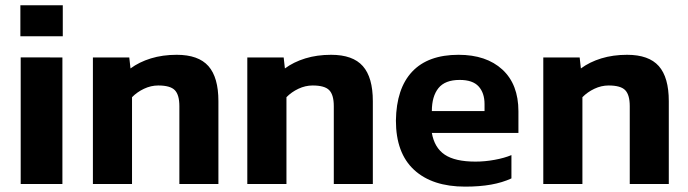

<svg xmlns="http://www.w3.org/2000/svg" viewBox="-20 -689 2576 719"><path d="M215.1 -553.1V-669.2H56.3V-553.1ZM213.7 0V-473.9L57.5 -474V0Z M474.4 0V-325Q493.4 -344.4 519.3 -356.6Q545.2 -368.9 572.6 -368.9Q617.7 -368.9 634.7 -351.3Q651.7 -333.7 651.7 -291.6V0H797.9V-310.1Q797.9 -399.2 760.5 -441.5Q723 -483.8 641.8 -483.8Q589 -483.8 545 -470.3Q501.1 -456.7 468.7 -432.7L464.1 -473.9H327.9V0Z M1052.7 0V-325Q1071.6 -344.4 1097.5 -356.6Q1123.5 -368.9 1150.8 -368.9Q1195.9 -368.9 1212.9 -351.3Q1230 -333.7 1230 -291.6V0H1376.2V-310.1Q1376.2 -399.2 1338.7 -441.5Q1301.3 -483.8 1220 -483.8Q1167.2 -483.8 1123.3 -470.3Q1079.3 -456.7 1046.9 -432.7L1042.3 -473.9H906.1V0Z M1895.2 -20.9V-108.2Q1868.6 -97.1 1832.3 -90.5Q1796.1 -83.8 1760.5 -83.8Q1684.2 -83.8 1645.5 -109.8Q1606.9 -135.7 1597.2 -191.1H1921.4V-272.2Q1921.4 -373.1 1861.3 -428.5Q1801.1 -483.8 1697.1 -483.8Q1583.1 -483.8 1523.7 -420.9Q1464.3 -358 1462.6 -237.5Q1462.6 -115.7 1530.7 -52.9Q1598.9 9.9 1722 9.9Q1776.2 9.9 1818.9 2.3Q1861.5 -5.3 1895.2 -20.9ZM1701.7 -389.7Q1750.3 -389.7 1772.4 -365.3Q1794.5 -340.8 1794.5 -299.3V-273.1H1597.2Q1597.2 -328.2 1621.9 -359Q1646.7 -389.8 1701.7 -389.7Z M2161 0V-325Q2180 -344.4 2205.9 -356.6Q2231.8 -368.9 2259.2 -368.9Q2304.3 -368.9 2321.3 -351.3Q2338.3 -333.7 2338.3 -291.6V0H2484.5V-310.1Q2484.5 -399.2 2447.1 -441.5Q2409.6 -483.8 2328.4 -483.8Q2275.6 -483.8 2231.6 -470.3Q2187.7 -456.7 2155.3 -432.7L2150.7 -473.9H2014.5V0Z"/></svg>

Font: Arad-VF Thin Dots1
Style: Regular
Weight: 100
Designer: Mohammad Darvishi
Version: Version 1.000;August 30, 2024;FontCreator 15.0.0.2992 64-bit